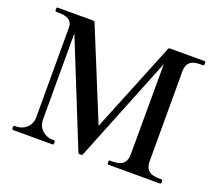

<svg xmlns="http://www.w3.org/2000/svg" viewBox="-121 -906 1235 1080"><g transform="rotate(20 496.5 -366.5)"><path d="M288 0C292 0 294 -6 294 -13C294 -20 292 -25 288 -25H275C238 -25 189 -55 189 -112V-629L440 -6C442 -1 446 0 450 0H457C461 0 465 -1 467 -6L721 -639L720 -100C720 -39 684 -25 636 -25H621C616 -25 615 -20 615 -13C615 -6 616 0 621 0H930C936 0 937 -6 937 -13C937 -20 936 -25 930 -25H917C869 -25 833 -38 833 -100V-634C833 -694 867 -708 917 -708H930C936 -708 937 -713 937 -720C937 -728 936 -733 930 -733H724C720 -733 716 -732 714 -727L495 -187L274 -727C272 -732 268 -733 264 -733H52C46 -733 45 -728 45 -720C45 -713 46 -708 52 -708H63C113 -708 149 -696 149 -648V-112C149 -56 103 -25 63 -25H52C46 -25 44 -20 44 -13C44 -6 46 0 52 0Z"/></g></svg>

Font: Shippori Mincho OTF SemiBold
Style: Regular
Weight: 600
Designer: FONTDASU
Foundry: FONTDASU / Google Inc. / but / Adobe
Version: Version 3.300;hotconv 1.0.109;makeotfexe 2.5.65596